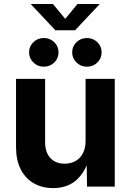

<svg xmlns="http://www.w3.org/2000/svg" viewBox="-20 -937 657 964"><path d="M247.1 7.3Q190.9 7.3 148.9 -17.1Q106.9 -41.5 83.7 -87.6Q60.5 -133.8 60.5 -197.8V-541H206.5V-223.1Q206.5 -172.4 232.7 -143.8Q258.8 -115.2 304.7 -115.2Q335.4 -115.2 359.1 -128.4Q382.8 -141.6 396.2 -167.5Q409.7 -193.4 409.7 -229.5V-541H556.2V0H417L415 -135.7H426.3Q404.3 -67.4 360.1 -30Q315.9 7.3 247.1 7.3ZM416.5 -602.1Q385.7 -602.1 364 -623.3Q342.3 -644.5 342.3 -674.3Q342.3 -704.1 364 -725.1Q385.7 -746.1 416.5 -746.1Q447.3 -746.1 468.8 -725.1Q490.2 -704.1 490.2 -674.3Q490.2 -644 468.8 -623Q447.3 -602.1 416.5 -602.1ZM199.7 -602.1Q168.9 -602.1 147.5 -623.3Q126 -644.5 126 -674.3Q126 -704.1 147.5 -725.1Q168.9 -746.1 200.2 -746.1Q231 -746.1 252.4 -725.1Q273.9 -704.1 273.9 -674.3Q273.9 -644 252.4 -623Q231 -602.1 199.7 -602.1ZM245.6 -917 307.6 -842.3 369.1 -917H479V-914.6L356.9 -785.2H257.8L136.2 -914.6V-917Z"/></svg>

Font: Inter 17pt
Style: Bold
Weight: 700
Version: Version 4.001;git-66647c0bb